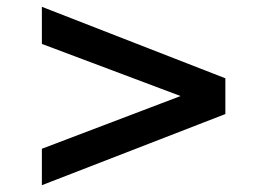

<svg xmlns="http://www.w3.org/2000/svg" viewBox="-20 -569 788 564"><path d="M103 -25V-132L566 -308V-266L103 -440V-549L642 -339V-234Z"/></svg>

Font: Nunito Sans 10pt Expanded
Style: Bold
Weight: 700
Width: 7
Designer: Vernon Adams
Foundry: Vernon Adams
Version: Version 3.101;gftools[0.9.27]